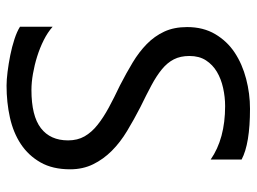

<svg xmlns="http://www.w3.org/2000/svg" viewBox="-116 -636 764 571"><g transform="rotate(90 265.5 -350.0)"><path d="M59 -28V-125Q76 -110 99 -98.5Q122 -87 147.5 -79Q173 -71 199 -66.5Q225 -62 247 -62Q324 -62 360.5 -90Q397 -118 397 -171Q397 -199 385 -220Q373 -241 351 -258.5Q329 -276 299.5 -292Q270 -308 234 -325Q197 -344 165.5 -363Q134 -382 110.5 -405Q87 -428 73.5 -457Q60 -486 60 -525Q60 -573 81 -608.5Q102 -644 136 -666.5Q170 -689 214 -700.5Q258 -712 303 -712Q407 -712 454 -687V-595Q392 -638 295 -638Q268 -638 241 -632Q214 -626 193 -613.5Q172 -601 159 -581Q146 -561 146 -532Q146 -505 156 -485.5Q166 -466 185.5 -450Q205 -434 233 -419Q261 -404 298 -386Q335 -367 369 -346.5Q403 -326 428 -301Q453 -276 468 -245.5Q483 -215 483 -177Q483 -125 462.5 -89Q442 -53 408 -30.5Q374 -8 329 2Q284 12 234 12Q217 12 193 9Q169 6 144 1Q119 -4 96 -11.5Q73 -19 59 -28Z"/></g></svg>

Font: A Tai Tham KH New
Style: Regular
Weight: 400
Designer: Sangdang Kengtung
Foundry: Sangdang Kengtung
Version: Version 1.002